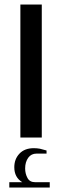

<svg xmlns="http://www.w3.org/2000/svg" viewBox="-20 -606 274 846"><path d="M69.8 0V-585.9H164.1V0ZM199.2 196.8V220.2H21V196.8H78.1Q43 175.8 43 130.9Q43 95.2 65.4 71.3Q88.4 46.9 128.9 46.9Q142.6 46.9 155.8 49.3Q165 51.3 185.1 57.1V70.8H141.1Q117.7 70.8 104.5 88.9Q90.8 107.9 90.8 136.2Q90.8 159.2 101.1 178.2Q110.8 196.8 134.8 196.8Z"/></svg>

Font: SimahzazaarabicW05-Regular
Style: Regular
Weight: 400
Designer: Ahmed zaza
Foundry: Ahmed zaza
Version: Version 1.001